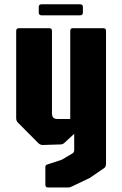

<svg xmlns="http://www.w3.org/2000/svg" viewBox="-20 -678 552 872"><path d="M198.5 173.5Q186 173.5 186 161V81Q186 71.5 193.5 69.5L260.5 47.5L309.5 18.5Q317 14 317 3V-70.5L274 -30.5Q265.5 -22 254 -22L174.5 -19.5Q163 -19.5 154.5 -27.5L61.5 -121Q53.5 -129 53.5 -141V-537.5Q53.5 -550 66 -550H203.5Q216 -550 216 -537.5V-165.5Q216 -150 222 -143.8Q228 -137.5 243 -137.5H299V-537.5Q299 -550 311.5 -550H449Q461.5 -550 461.5 -537.5V65Q461.5 79.5 453.5 85L388 130L309.5 167.5Q302.5 171 298.8 172.2Q295 173.5 287 173.5ZM168.5 -608.5Q156 -608.5 156 -621V-646Q156 -658.5 168.5 -658.5H344Q356.5 -658.5 356.5 -646V-621Q356.5 -608.5 344 -608.5Z"/></svg>

Font: Jaro 24pt
Style: Regular
Weight: 400
Designer: Agyei Archer, Celine Hurka, Mirko Velimirović
Version: Version 1.000